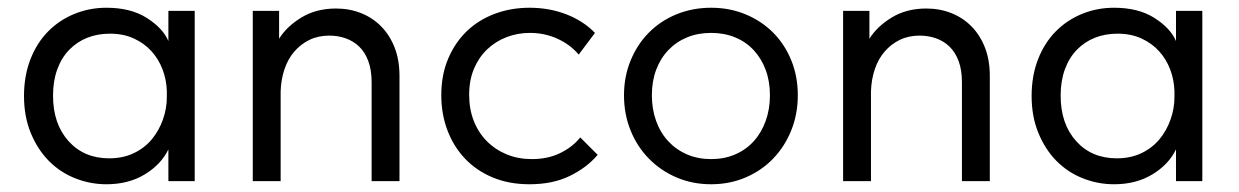

<svg xmlns="http://www.w3.org/2000/svg" viewBox="-20 -468 3201 496"><path d="M255 8Q213 8 174 -7.5Q135 -23 106 -52.5Q77 -82 59.5 -124.5Q42 -167 42 -220Q42 -272 58.5 -314.5Q75 -357 104 -386.5Q133 -416 172 -432Q211 -448 255 -448Q318 -448 359.5 -421.5Q401 -395 415 -362V-440H483V0H415V-82Q396 -43 354 -17.5Q312 8 255 8ZM262 -59Q298 -59 326 -72.5Q354 -86 372.5 -108.5Q391 -131 401 -159.5Q411 -188 411 -217V-233Q410 -262 400 -288.5Q390 -315 371.5 -335.5Q353 -356 326 -368.5Q299 -381 264 -381Q232 -381 205.5 -370.5Q179 -360 159 -339.5Q139 -319 128 -289Q117 -259 117 -221Q117 -148 157 -103.5Q197 -59 262 -59Z M940 -256Q940 -287 931.5 -310Q923 -333 908 -347.5Q893 -362 873 -369Q853 -376 831 -376Q802 -376 779.5 -365Q757 -354 740.5 -335Q724 -316 715 -289.5Q706 -263 705 -232V0H633V-440H701V-368Q721 -400 759 -423Q797 -446 848 -446Q883 -446 913 -434Q943 -422 965 -399.5Q987 -377 999.5 -345Q1012 -313 1012 -272V0H940V-256Z M1348 8Q1295 8 1253 -9.5Q1211 -27 1181.5 -58Q1152 -89 1136 -131Q1120 -173 1120 -222Q1120 -275 1138 -317Q1156 -359 1186.5 -388Q1217 -417 1258.5 -432.5Q1300 -448 1348 -448Q1399 -448 1443 -431Q1487 -414 1517 -383L1475 -327Q1453 -353 1420 -368Q1387 -383 1349 -383Q1317 -383 1288.5 -372Q1260 -361 1238.5 -340.5Q1217 -320 1204.5 -290.5Q1192 -261 1192 -223Q1192 -186 1204 -155.5Q1216 -125 1238 -103Q1260 -81 1289.5 -69Q1319 -57 1354 -57Q1395 -57 1427 -72.5Q1459 -88 1479 -113L1524 -68Q1496 -35 1452 -13.5Q1408 8 1348 8Z M1817 8Q1769 8 1728 -9.5Q1687 -27 1656.5 -58Q1626 -89 1609 -131Q1592 -173 1592 -222Q1592 -270 1609 -311.5Q1626 -353 1656 -383.5Q1686 -414 1727.5 -431Q1769 -448 1817 -448Q1865 -448 1906 -431Q1947 -414 1977 -384Q2007 -354 2024 -312.5Q2041 -271 2041 -222Q2041 -173 2024 -131Q2007 -89 1977 -58Q1947 -27 1906 -9.5Q1865 8 1817 8ZM1817 -57Q1851 -57 1879 -69Q1907 -81 1927 -103Q1947 -125 1958 -155.5Q1969 -186 1969 -222Q1969 -258 1958 -287.5Q1947 -317 1927 -338.5Q1907 -360 1879 -371.5Q1851 -383 1817 -383Q1783 -383 1755 -371.5Q1727 -360 1706.5 -338.5Q1686 -317 1675 -287.5Q1664 -258 1664 -222Q1664 -186 1675 -155.5Q1686 -125 1706.5 -103Q1727 -81 1755 -69Q1783 -57 1817 -57Z M2465 -256Q2465 -287 2456.5 -310Q2448 -333 2433 -347.5Q2418 -362 2398 -369Q2378 -376 2356 -376Q2327 -376 2304.5 -365Q2282 -354 2265.5 -335Q2249 -316 2240 -289.5Q2231 -263 2230 -232V0H2158V-440H2226V-368Q2246 -400 2284 -423Q2322 -446 2373 -446Q2408 -446 2438 -434Q2468 -422 2490 -399.5Q2512 -377 2524.5 -345Q2537 -313 2537 -272V0H2465V-256Z M2858 8Q2816 8 2777 -7.5Q2738 -23 2709 -52.5Q2680 -82 2662.5 -124.5Q2645 -167 2645 -220Q2645 -272 2661.5 -314.5Q2678 -357 2707 -386.5Q2736 -416 2775 -432Q2814 -448 2858 -448Q2921 -448 2962.5 -421.5Q3004 -395 3018 -362V-440H3086V0H3018V-82Q2999 -43 2957 -17.5Q2915 8 2858 8ZM2865 -59Q2901 -59 2929 -72.5Q2957 -86 2975.5 -108.5Q2994 -131 3004 -159.5Q3014 -188 3014 -217V-233Q3013 -262 3003 -288.5Q2993 -315 2974.5 -335.5Q2956 -356 2929 -368.5Q2902 -381 2867 -381Q2835 -381 2808.5 -370.5Q2782 -360 2762 -339.5Q2742 -319 2731 -289Q2720 -259 2720 -221Q2720 -148 2760 -103.5Q2800 -59 2865 -59Z"/></svg>

Font: Tilda Sans
Style: Regular
Weight: 400
Designer: ParaType Ltd
Foundry: ParaType Ltd
Version: Version 1.009